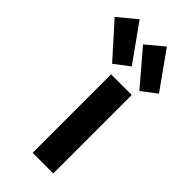

<svg xmlns="http://www.w3.org/2000/svg" viewBox="-398 -890 962 962"><g transform="rotate(45 83.5 -409.0)"><path d="M206 -539V17H60V-539ZM67 -758 159 -835 298 -640 219 -580ZM-131 -755 -34 -835 105 -640 26 -580Z"/></g></svg>

Font: Repo
Style: Bold
Weight: 700
Designer: Stefan Peev
Foundry: Context Ltd
Version: Version 001.000